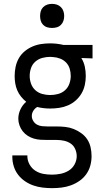

<svg xmlns="http://www.w3.org/2000/svg" viewBox="-20 -753 540 996"><path d="M250 223Q225 223 200.5 220Q176 217 153 209Q130 201 109.5 187Q89 173 74 153.5Q59 134 51.5 110Q44 86 44 62V53H122V58Q122 80 133.5 100.5Q145 121 164 133Q183 145 205 149Q227 153 250 153Q272 153 294.5 148.5Q317 144 336.5 132Q356 120 367 99.5Q378 79 378 57Q378 38 370 20Q362 2 346.5 -8.5Q331 -19 312 -23Q293 -27 274 -27H226Q208 -27 190.5 -28Q173 -29 156 -34Q139 -39 124 -48.5Q109 -58 98 -72Q87 -86 81 -103Q75 -120 75 -137Q75 -162 86 -185.5Q97 -209 116 -225Q101 -237 89 -252Q77 -267 69.5 -284.5Q62 -302 59 -321Q56 -340 56 -359Q56 -383 61 -406.5Q66 -430 77.5 -450.5Q89 -471 107.5 -486.5Q126 -502 148 -511.5Q170 -521 193.5 -524.5Q217 -528 240 -528Q258 -528 275 -526Q292 -524 309 -520H460V-450L402 -452Q415 -431 420 -407Q425 -383 425 -359Q425 -336 420 -312.5Q415 -289 403 -268.5Q391 -248 373 -232Q355 -216 333 -206.5Q311 -197 287.5 -193.5Q264 -190 240 -190Q223 -190 206 -192Q189 -194 173 -198Q161 -191 153 -178.5Q145 -166 145 -151Q145 -138 152.5 -125.5Q160 -113 172 -106.5Q184 -100 198 -98.5Q212 -97 226 -97H274Q297 -97 319.5 -94.5Q342 -92 363 -83.5Q384 -75 402.5 -61.5Q421 -48 433 -29.5Q445 -11 450 11.5Q455 34 455 57Q455 82 448.5 106Q442 130 427.5 150.5Q413 171 392 185.5Q371 200 347.5 208.5Q324 217 299.5 220Q275 223 250 223ZM240 -260Q261 -260 281.5 -265.5Q302 -271 317.5 -285Q333 -299 340 -319Q347 -339 347 -359Q347 -378 341.5 -396.5Q336 -415 323 -428.5Q310 -442 292 -449Q274 -456 255 -457L240 -458Q220 -458 199.5 -452.5Q179 -447 163.5 -433.5Q148 -420 141 -400Q134 -380 134 -359Q134 -339 141 -319Q148 -299 163.5 -285Q179 -271 199.5 -265.5Q220 -260 240 -260ZM250 -608Q237 -608 225 -611.5Q213 -615 204 -624Q195 -633 191.5 -645Q188 -657 188 -670Q188 -683 191.5 -695Q195 -707 204 -716Q213 -725 225 -729Q237 -733 250 -733Q263 -733 275 -729Q287 -725 296 -716Q305 -707 309 -695Q313 -683 313 -670Q313 -657 309 -645Q305 -633 296 -624Q287 -615 275 -611.5Q263 -608 250 -608Z"/></svg>

Font: Moesevka
Style: Regular
Weight: 400
Monospace: yes
Designer: Belleve Invis
Foundry: Belleve Invis
Version: Version 32.5.0; ttfautohint (v1.8.4)